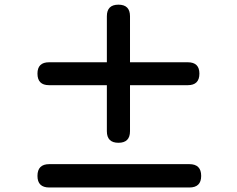

<svg xmlns="http://www.w3.org/2000/svg" viewBox="-20 -832 1040 843"><path d="M550.8 -558.6H804.7Q855.5 -558.6 855.5 -508.8Q855.5 -458 804.7 -458H550.8V-255.9Q550.8 -205.1 500 -205.1Q449.2 -205.1 449.2 -255.9V-458H195.3Q144.5 -458 144.5 -508.8Q144.5 -558.6 195.3 -558.6H449.2V-760.7Q449.2 -811.5 500 -811.5Q550.8 -811.5 550.8 -760.7ZM811.5 -8.8H196.3Q144.5 -8.8 144.5 -59.6Q144.5 -111.3 196.3 -111.3H811.5Q863.3 -111.3 863.3 -59.6Q863.3 -8.8 811.5 -8.8Z"/></svg>

Font: GenSenMaruGothic TW TTF Bold
Style: Regular
Weight: 700
Version: Version 1.301